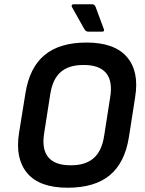

<svg xmlns="http://www.w3.org/2000/svg" viewBox="-20 -866 678 898"><path d="M296 12Q165 12 107.5 -56Q50 -124 69 -244L99 -430Q118 -550 188.5 -608.5Q259 -667 385 -667Q516 -667 574 -599Q632 -531 612 -411L583 -225Q564 -105 493.5 -46.5Q423 12 296 12ZM309 -93Q377 -92 416.5 -125Q456 -158 467 -230L495 -409Q508 -486 476.5 -524Q445 -562 373 -562Q304 -563 265 -530Q226 -497 215 -425L187 -246Q174 -169 205.5 -131Q237 -93 309 -93ZM392 -718Q382 -718 375 -729L316 -834Q314 -838 316 -842Q318 -846 324 -846H412Q422 -846 427 -834L466 -729Q470 -718 457 -718Z"/></svg>

Font: Sofia Sans
Style: Bold Italic
Weight: 700
Italic angle: -9°
Designer: Botio Nikoltchev, Ani Petrova
Foundry: lettersoup
Version: Version 4.101; ttfautohint (v1.8.4.7-5d5b)